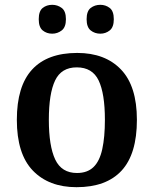

<svg xmlns="http://www.w3.org/2000/svg" viewBox="-20 -768 639 798"><path d="M298 10Q183 10 116.5 -59Q50 -128 50 -270Q50 -410 113.5 -479Q177 -548 301 -548Q417 -548 483 -479Q549 -410 549 -270Q549 -128 485.5 -59Q422 10 298 10ZM300 -49Q343 -49 368.5 -73.5Q394 -98 405 -148Q416 -198 416 -270Q416 -379 390 -433.5Q364 -488 299 -488Q235 -488 209 -433.5Q183 -379 183 -270Q183 -161 209.5 -105Q236 -49 300 -49ZM397 -628Q374 -628 357 -641.5Q340 -655 340 -688Q340 -722 357 -735Q374 -748 397 -748Q419 -748 436 -735Q453 -722 453 -688Q453 -655 436 -641.5Q419 -628 397 -628ZM197 -628Q174 -628 157.5 -641.5Q141 -655 141 -688Q141 -722 157.5 -735Q174 -748 197 -748Q219 -748 236.5 -735Q254 -722 254 -688Q254 -655 236.5 -641.5Q219 -628 197 -628Z"/></svg>

Font: Noto Serif Bengali SemiBold
Style: Regular
Weight: 600
Version: Version 2.003